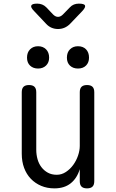

<svg xmlns="http://www.w3.org/2000/svg" viewBox="-20 -1029 640 1059"><path d="M420 -224V-520Q420 -541 430 -550.5Q440 -560 460 -560Q480 -560 490 -550.5Q500 -541 500 -520V-30Q500 -9 490 0.5Q480 10 460 10Q440 10 430 0.5Q420 -9 420 -30V-96Q405 -46 370 -18Q335 10 280 10Q240 10 207 -4Q174 -18 150 -43Q126 -68 113 -103Q100 -138 100 -181V-520Q100 -541 110 -550.5Q120 -560 140 -560Q160 -560 170 -550.5Q180 -541 180 -520V-203Q180 -176 187 -151Q194 -126 208.5 -107Q223 -88 244 -76.5Q265 -65 293 -65Q320 -65 343.5 -80.5Q367 -96 384 -119.5Q401 -143 410.5 -171Q420 -199 420 -224ZM410 -651Q383 -651 366 -667Q349 -683 349 -711Q349 -740 366 -757Q383 -774 410 -774Q438 -774 454.5 -757Q471 -740 471 -711Q471 -684 454.5 -667.5Q438 -651 410 -651ZM190 -651Q163 -651 146 -667Q129 -683 129 -711Q129 -740 146 -757Q163 -774 190 -774Q217 -774 234 -757Q251 -740 251 -711Q251 -684 234 -667.5Q217 -651 190 -651ZM185 -1009Q200 -1009 212.5 -1004Q225 -999 235 -989L273 -949Q286 -936 300 -936Q314 -936 327 -949L365 -988Q375 -999 387.5 -1004Q400 -1009 415 -1009Q445 -1009 449 -998.5Q453 -988 433 -967L366 -897Q352 -883 335.5 -876Q319 -869 300 -869Q281 -869 264.5 -876Q248 -883 235 -897L168 -968Q148 -988 152.5 -998.5Q157 -1009 185 -1009Z"/></svg>

Font: Maple Mono NL Light
Style: Regular
Weight: 300
Monospace: yes
Designer: subframe7536
Version: Version 7.000